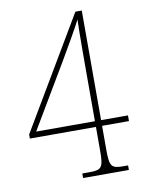

<svg xmlns="http://www.w3.org/2000/svg" viewBox="-82 -772 628 830"><g transform="rotate(-10 232.5 -357.0)"><path d="M215 0H416V-20H395C342 -20 335 -30 335 -103V-208H453V-233H335V-714H307L18 -226V-208H308V-103C308 -30 300 -20 248 -20H215ZM50 -233 215 -511C242 -556 300 -658 310 -679C308 -616 308 -504 308 -446V-233Z"/></g></svg>

Font: Noto Serif Devanagari Condensed Thin
Style: Regular
Weight: 100
Width: 3
Designer: Universal Thirst, Indian Type Foundry and the Monotype Design Team
Foundry: Monotype Imaging Inc.
Version: Version 2.004